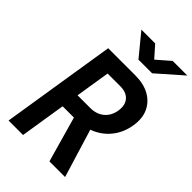

<svg xmlns="http://www.w3.org/2000/svg" viewBox="-276 -1052 1153 1153"><g transform="rotate(45 300.5 -475.0)"><path d="M33 0 149 -730H379Q451 -730 500 -702.5Q549 -675 571.5 -626.5Q594 -578 584 -513Q573 -439 529.5 -385.5Q486 -332 419 -308L513 0H380L298 -290H202L156 0ZM219 -400H327Q379 -400 414 -429Q449 -458 457 -509Q465 -560 439.5 -590Q414 -620 362 -620H254ZM326 -810 211 -950H328L393 -877L477 -950H601L442 -810Z"/></g></svg>

Font: JetBrains Mono NL
Style: Bold Italic
Weight: 700
Italic angle: -9°
Designer: Philipp Nurullin, Konstantin Bulenkov
Foundry: JetBrains
Version: Version 2.304; ttfautohint (v1.8.4.7-5d5b)